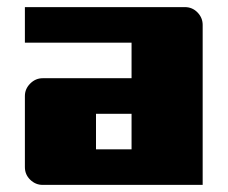

<svg xmlns="http://www.w3.org/2000/svg" viewBox="-20 -520 640 540"><path d="M500 -500Q521 -500 535.5 -485Q550 -470 550 -450V0H100Q80 0 65 -14.5Q50 -29 50 -50V-250Q50 -270 65 -285Q80 -300 100 -300H350V-400H50V-500ZM350 -200H250V-100H350Z"/></svg>

Font: Tokeely Brookings
Style: Regular
Weight: 400
Designer: Peter Wiegel
Foundry: Peter Wiegel
Version: Version 2.001